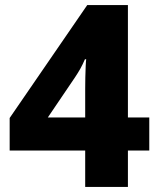

<svg xmlns="http://www.w3.org/2000/svg" viewBox="-20 -735 623 755"><path d="M567 -143H483V0H315V-143H18V-271L323 -715H483V-273H567ZM315 -386Q315 -405 315.5 -430.5Q316 -456 317 -476.5Q318 -497 319 -502H314Q305 -481 296 -465Q287 -449 275 -431L168 -273H315Z"/></svg>

Font: Noto Sans Thai Looped ExtraBold
Style: Regular
Weight: 800
Designer: Sasikarn Vongin, Ben Mitchell
Foundry: The Fontpad Ltd
Version: Version 1.001; ttfautohint (v1.8.4.7-5d5b)